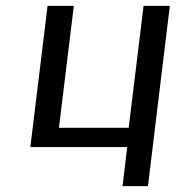

<svg xmlns="http://www.w3.org/2000/svg" viewBox="-20 -504 627 658"><path d="M487 134 562 -484H472L421 -66H182L233 -484H143L84 0H416L400 134Z"/></svg>

Font: Gamestation Text
Style: Italic
Weight: 400
Designer: Jonas Hecksher
Foundry: Jonas Hecksher, Playtypeª, e-types AS
Version: Version 1.003